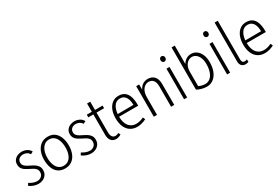

<svg xmlns="http://www.w3.org/2000/svg" viewBox="75 -1956 4490 3097"><g transform="rotate(-30 2320.0 -408.0)"><path d="M211 9Q168 9 124.5 -5.5Q81 -20 43 -48L68 -90Q103 -66 140.5 -53Q178 -40 212 -40Q257 -40 290 -68Q323 -96 323 -145Q323 -181 304 -204.5Q285 -228 255 -244.5Q225 -261 192 -277Q159 -293 128.5 -312.5Q98 -332 79.5 -361.5Q61 -391 61 -435Q61 -481 85 -513Q109 -545 146.5 -561.5Q184 -578 226 -578Q272 -578 316.5 -557Q361 -536 385 -491L339 -466Q320 -499 288 -514Q256 -529 224 -529Q197 -529 173 -518.5Q149 -508 134 -487.5Q119 -467 119 -436Q119 -401 138 -379Q157 -357 187 -340Q217 -323 250 -307.5Q283 -292 313 -271.5Q343 -251 362 -221.5Q381 -192 381 -147Q381 -97 356.5 -62Q332 -27 293.5 -9Q255 9 211 9Z M876 -283Q876 -354 857 -409.5Q838 -465 801 -496.5Q764 -528 709 -528Q655 -528 616.5 -496Q578 -464 558 -409Q538 -354 538 -283Q538 -213 557 -158Q576 -103 614 -72Q652 -41 706 -41Q762 -41 800 -72.5Q838 -104 857 -158.5Q876 -213 876 -283ZM939 -283Q939 -199 911.5 -132.5Q884 -66 832 -28.5Q780 9 705 9Q627 9 576 -28.5Q525 -66 500.5 -132Q476 -198 476 -283Q476 -368 504 -435Q532 -502 585 -540Q638 -578 711 -578Q789 -578 838.5 -540Q888 -502 913.5 -435.5Q939 -369 939 -283Z M1192 9Q1149 9 1105.5 -5.5Q1062 -20 1024 -48L1049 -90Q1084 -66 1121.5 -53Q1159 -40 1193 -40Q1238 -40 1271 -68Q1304 -96 1304 -145Q1304 -181 1285 -204.5Q1266 -228 1236 -244.5Q1206 -261 1173 -277Q1140 -293 1109.5 -312.5Q1079 -332 1060.5 -361.5Q1042 -391 1042 -435Q1042 -481 1066 -513Q1090 -545 1127.5 -561.5Q1165 -578 1207 -578Q1253 -578 1297.5 -557Q1342 -536 1366 -491L1320 -466Q1301 -499 1269 -514Q1237 -529 1205 -529Q1178 -529 1154 -518.5Q1130 -508 1115 -487.5Q1100 -467 1100 -436Q1100 -401 1119 -379Q1138 -357 1168 -340Q1198 -323 1231 -307.5Q1264 -292 1294 -271.5Q1324 -251 1343 -221.5Q1362 -192 1362 -147Q1362 -97 1337.5 -62Q1313 -27 1274.5 -9Q1236 9 1192 9Z M1654 9Q1599 9 1565 -28.5Q1531 -66 1531 -140V-723H1590V-154Q1590 -98 1611 -69.5Q1632 -41 1668 -41Q1682 -41 1697.5 -45.5Q1713 -50 1730 -59L1748 -20Q1722 -5 1698.5 2Q1675 9 1654 9ZM1437 -520V-569H1731V-520Z M2048 9Q1977 9 1923 -25Q1869 -59 1839.5 -125Q1810 -191 1810 -286Q1810 -373 1837 -438.5Q1864 -504 1913 -541Q1962 -578 2029 -578Q2101 -578 2145 -543.5Q2189 -509 2208.5 -447Q2228 -385 2228 -305V-280H1843L1844 -328L2168 -330Q2168 -366 2161.5 -401.5Q2155 -437 2139 -465.5Q2123 -494 2096 -511.5Q2069 -529 2028 -529Q1954 -529 1913 -462Q1872 -395 1872 -283Q1872 -166 1922.5 -104Q1973 -42 2057 -42Q2092 -42 2126.5 -51Q2161 -60 2198 -78L2217 -35Q2173 -13 2130.5 -2Q2088 9 2048 9Z M2679 0V-383Q2679 -455 2648 -492.5Q2617 -530 2564 -530Q2526 -530 2492 -507Q2458 -484 2437.5 -438.5Q2417 -393 2417 -326V0H2357V-569H2412L2414 -420H2395Q2417 -502 2464.5 -540Q2512 -578 2573 -578Q2624 -578 2661 -556.5Q2698 -535 2718 -493Q2738 -451 2738 -390V0Z M2921 0V-569H2978V0ZM2950 -684Q2930 -684 2918 -698Q2906 -712 2906 -734Q2906 -755 2918 -769Q2930 -783 2950 -783Q2970 -783 2982.5 -769Q2995 -755 2995 -734Q2995 -712 2982.5 -698Q2970 -684 2950 -684Z M3344 9Q3294 9 3245.5 -5Q3197 -19 3164 -38V-825H3223V-424H3197Q3225 -504 3273 -541Q3321 -578 3381 -578Q3437 -578 3481.5 -546.5Q3526 -515 3552.5 -455.5Q3579 -396 3579 -311Q3579 -217 3550 -144.5Q3521 -72 3468 -31.5Q3415 9 3344 9ZM3339 -41Q3396 -41 3435.5 -75Q3475 -109 3496 -170Q3517 -231 3517 -311Q3517 -385 3495.5 -433.5Q3474 -482 3440 -505.5Q3406 -529 3370 -529Q3332 -529 3298.5 -507Q3265 -485 3244 -442Q3223 -399 3223 -333V-71Q3251 -56 3282.5 -48.5Q3314 -41 3339 -41Z M3722 0V-569H3779V0ZM3751 -684Q3731 -684 3719 -698Q3707 -712 3707 -734Q3707 -755 3719 -769Q3731 -783 3751 -783Q3771 -783 3783.5 -769Q3796 -755 3796 -734Q3796 -712 3783.5 -698Q3771 -684 3751 -684Z M3966 -101V-825H4024V-108Q4024 -74 4036.5 -57Q4049 -40 4073 -40Q4083 -40 4094.5 -42.5Q4106 -45 4120 -50L4121 -3Q4107 2 4092.5 5Q4078 8 4063 8Q4020 8 3993 -19.5Q3966 -47 3966 -101Z M4425 9Q4354 9 4300 -25Q4246 -59 4216.5 -125Q4187 -191 4187 -286Q4187 -373 4214 -438.5Q4241 -504 4290 -541Q4339 -578 4406 -578Q4478 -578 4522 -543.5Q4566 -509 4585.5 -447Q4605 -385 4605 -305V-280H4220L4221 -328L4545 -330Q4545 -366 4538.5 -401.5Q4532 -437 4516 -465.5Q4500 -494 4473 -511.5Q4446 -529 4405 -529Q4331 -529 4290 -462Q4249 -395 4249 -283Q4249 -166 4299.5 -104Q4350 -42 4434 -42Q4469 -42 4503.5 -51Q4538 -60 4575 -78L4594 -35Q4550 -13 4507.5 -2Q4465 9 4425 9Z"/></g></svg>

Font: Yaldevi Light
Style: Regular
Weight: 300
Designer: Sol Matas, Rajitha Manaperi, Kosala Senevirathne
Foundry: Mooniak
Version: Version 1.100